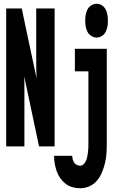

<svg xmlns="http://www.w3.org/2000/svg" viewBox="-20 -780 640 1023"><path d="M13 0V-735H96L115 -644L175 -362Q174 -382 173.5 -401.5Q173 -421 173 -441V-735H271V0H188L109 -373Q110 -353 110 -333.5Q110 -314 110 -294V0ZM495 -580Q480 -580 466.5 -588.5Q453 -597 446 -610.5Q439 -624 436.5 -639.5Q434 -655 434 -670Q434 -685 436.5 -700.5Q439 -716 446 -729.5Q453 -743 466.5 -751.5Q480 -760 495 -760Q510 -760 523 -751.5Q536 -743 543 -729.5Q550 -716 552.5 -700.5Q555 -685 555 -670Q555 -655 552.5 -639.5Q550 -624 543 -610.5Q536 -597 523 -588.5Q510 -580 495 -580ZM407 223Q387 223 366.5 217.5Q346 212 329.5 199Q313 186 301 169Q289 152 282 132Q275 112 271.5 91.5Q268 71 268 50H365Q365 60 367.5 69.5Q370 79 375 86.5Q380 94 389 98.5Q398 103 407 103Q418 103 426 94.5Q434 86 438.5 76Q443 66 445 55Q447 44 448.5 33Q450 22 450.5 11Q451 0 451 -11V-400H379V-520H549V-11Q549 15 547 40.5Q545 66 539 90.5Q533 115 523 139Q513 163 496.5 182.5Q480 202 456.5 212.5Q433 223 407 223Z"/></svg>

Font: Iosevka Heavy Extended
Style: Regular
Weight: 900
Width: 7
Monospace: yes
Designer: Belleve Invis
Foundry: Belleve Invis
Version: Version 32.5.0; ttfautohint (v1.8.4)